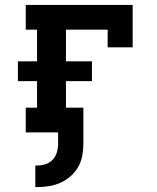

<svg xmlns="http://www.w3.org/2000/svg" viewBox="-20 -540 640 783"><path d="M124 223V135H131Q149 135 166 129.5Q183 124 195 111Q207 98 212 81Q217 64 217 46V0H85V-101H131V-209H53V-290H131V-419H85V-520H521V-347H419V-419H249V-290H355V-209H249V-101H320V46Q320 71 315.5 95Q311 119 299 140.5Q287 162 268 178.5Q249 195 227 205Q205 215 180.5 219Q156 223 131 223Z"/></svg>

Font: Iosevka Plex Etoile
Style: Bold
Weight: 700
Designer: Belleve Invis
Foundry: Belleve Invis
Version: Version 25.1.1; ttfautohint (v1.8.4)